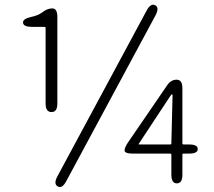

<svg xmlns="http://www.w3.org/2000/svg" viewBox="-20 -764 891 800"><path d="M221 13Q202 3 219 -29L591 -720Q608 -752 627 -742Q645 -732 628 -700L256 -9Q239 23 221 13ZM717 0Q694 0 694 -36V-119Q694 -124 689 -124H535Q499 -124 499 -137Q499 -149 513 -170L676 -408Q692 -432 716 -432Q740 -432 740 -396V-167Q740 -162 745 -162H768Q804 -162 804 -143Q804 -124 768 -124H745Q740 -124 740 -119V-36Q740 0 717 0ZM559 -166Q556 -162 561 -162H689Q694 -162 694 -167L699 -366Q699 -371 696.5 -371Q694 -371 689 -363ZM195 -297Q170 -297 170 -333V-647Q170 -652 165 -652H113Q78 -652 76 -669Q74 -685 108 -693Q138 -699 157 -713Q177 -729 198 -729Q219 -729 219 -693V-333Q219 -297 195 -297Z"/></svg>

Font: Resource Han Rounded JP Light
Style: Regular
Weight: 300
Designer: Cyano Hao (round all glyphs); Ryoko NISHIZUKA 西塚涼子 (kana, bopomofo & ideographs); Paul D. Hunt (Latin, Greek & Cyrillic)
Foundry: Cyano Hao
Version: 0.990